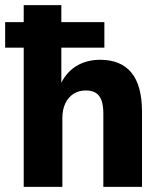

<svg xmlns="http://www.w3.org/2000/svg" viewBox="-22 -725 636 745"><path d="M70 0V-540H-2V-639H70V-705H216V-639H383V-540H216V-391H210Q231 -441 271.5 -467Q312 -493 367 -493Q447 -493 488 -443Q529 -393 529 -291V0H379V-284Q379 -315 372 -335Q365 -355 350 -364.5Q335 -374 311 -374Q284 -374 263.5 -361Q243 -348 231.5 -324Q220 -300 220 -267V0Z"/></svg>

Font: Nunito Sans 10pt SemiCondensed ExtraBold
Style: Regular
Weight: 800
Width: 4
Designer: Vernon Adams
Foundry: Vernon Adams
Version: Version 3.101;gftools[0.9.27]